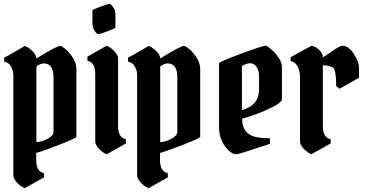

<svg xmlns="http://www.w3.org/2000/svg" viewBox="-20 -810 1925 1008"><path d="M210 -477Q191 -477 171 -461V-64Q197 -64 229 -81Q261 -98 261 -117V-403Q261 -477 210 -477ZM50 110V-416Q50 -439 37.5 -461Q25 -483 2 -486V-508Q9 -509 111 -569Q134 -559 152.5 -539.5Q171 -520 171 -503Q278 -569 296 -569Q303 -569 322.5 -553.5Q342 -538 361.5 -508.5Q381 -479 381 -448V-92Q381 -85 292.5 -50.5Q204 -16 170 -7V30Q170 91 211 99V121L110 178Q88 169 69 148.5Q50 128 50 110Z M600 -502V-148Q600 -87 641 -79V-57L540 0Q518 -9 499 -29.5Q480 -50 480 -68V-422Q480 -483 439 -491V-513L540 -570Q562 -561 581 -540.5Q600 -520 600 -502ZM465 -695V-756Q465 -759 506.5 -774.5Q548 -790 554.5 -790Q561 -790 573.5 -773Q586 -756 586 -738V-665Q586 -662 546 -646.5Q506 -631 497 -631Q488 -631 476.5 -648.5Q465 -666 465 -695Z M860 -477Q841 -477 821 -461V-64Q847 -64 879 -81Q911 -98 911 -117V-403Q911 -477 860 -477ZM700 110V-416Q700 -439 687.5 -461Q675 -483 652 -486V-508Q659 -509 761 -569Q784 -559 802.5 -539.5Q821 -520 821 -503Q928 -569 946 -569Q953 -569 972.5 -553.5Q992 -538 1011.5 -508.5Q1031 -479 1031 -448V-92Q1031 -85 942.5 -50.5Q854 -16 820 -7V30Q820 91 861 99V121L760 178Q738 169 719 148.5Q700 128 700 110Z M1375 -570Q1380 -570 1400 -554.5Q1420 -539 1440 -511.5Q1460 -484 1460 -458V-290Q1460 -272 1407 -246Q1354 -220 1304.5 -203.5Q1255 -187 1251 -187Q1251 -110 1318 -92Q1351 -84 1397 -84V-55Q1233 0 1222 0Q1192 0 1161 -42.5Q1130 -85 1130 -142V-478Q1130 -485 1244 -527.5Q1358 -570 1375 -570ZM1250 -463V-232Q1340 -257 1340 -340V-411Q1340 -439 1327 -458.5Q1314 -478 1294 -478Q1274 -478 1250 -463Z M1506 -510 1616 -570Q1623 -568 1632.5 -564.5Q1642 -561 1658.5 -545Q1675 -529 1675 -509Q1680 -511 1722.5 -540.5Q1765 -570 1777 -570Q1809 -570 1837 -528Q1865 -486 1865 -451V-402L1762 -344L1745 -358Q1745 -442 1729 -454Q1711 -467 1675 -467V-148Q1675 -87 1716 -79V-57L1615 0Q1593 -9 1574 -29.5Q1555 -50 1555 -68V-400Q1555 -444 1539.5 -466Q1524 -488 1506 -488Z"/></svg>

Font: Pirata One
Style: Regular
Weight: 400
Designer: Rodrigo Fuenzalida, Nicolas Massi
Foundry: Rodrigo Fuenzalida, Nicolas Massi
Version: Version 1.001